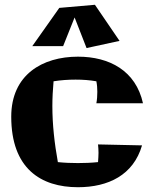

<svg xmlns="http://www.w3.org/2000/svg" viewBox="-20 -756 636 803"><path d="M578 -324C548 -460 438 -519 306 -519C158 -519 27 -444 27 -268C27 -51 151 27 306 27C433 27 538 -24 574 -148L390 -152C391 -141 392 -129 392 -117C392 -105 391 -92 390 -78C361 -75 334 -74 306 -74C278 -74 251 -75 222 -78C208 -156 199 -234 199 -313C199 -347 201 -381 204 -416C235 -421 266 -423 296 -423C326 -423 355 -421 383 -416C386 -401 387 -387 387 -372C387 -356 386 -340 383 -324ZM377 -736 228 -723 115 -563H244L292 -683L342 -555L480 -585Z"/></svg>

Font: Galindo
Style: Regular
Weight: 400
Designer: Astigmatic (AOETI)
Foundry: Astigmatic (AOETI)
Version: Version 1.000